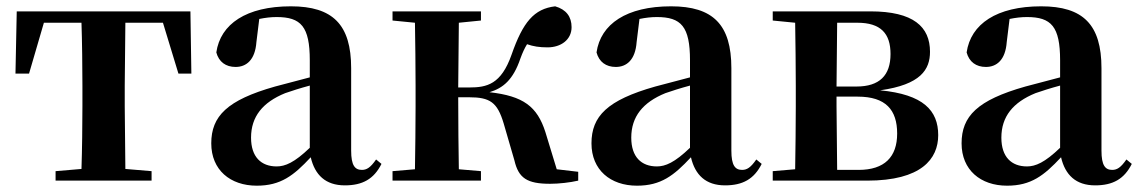

<svg xmlns="http://www.w3.org/2000/svg" viewBox="-20 -572 3607 608"><path d="M237 0H460V-30L377 -37L375 -235V-301L377 -500H496L545 -339H586L583 -536H33L29 -339H72L119 -500H238C240 -443 241 -357 241 -301V-235C241 -179 240 -95 238 -37L156 -30V0Z M1072 15C1128 15 1164 -5 1188 -53L1171 -67C1153 -41 1141 -34 1126 -34C1104 -34 1092 -48 1092 -95V-356C1092 -494 1034 -552 901 -552C760 -552 678 -496 665 -406C673 -376 695 -360 726 -360C760 -360 788 -382 792 -439L801 -512C821 -516 838 -518 856 -518C933 -518 961 -488 961 -381V-327L851 -298C699 -255 649 -204 649 -118C649 -34 709 16 793 16C869 16 910 -16 964 -74C977 -18 1011 15 1072 15ZM961 -104C912 -57 883 -45 856 -45C807 -45 775 -75 775 -136C775 -203 812 -248 883 -277C903 -284 931 -293 961 -301Z M1609 -64C1622 -8 1649 10 1722 10C1750 10 1785 6 1811 0V-28L1743 -36L1707 -154C1681 -235 1637 -268 1530 -280C1573 -293 1605 -319 1628 -387C1635 -406 1641 -419 1649 -432C1669 -425 1688 -422 1714 -422C1756 -422 1790 -446 1790 -486C1790 -519 1773 -542 1738 -552C1671 -544 1636 -502 1600 -399C1567 -305 1522 -295 1466 -295H1431L1433 -500L1503 -507V-536H1223V-507L1294 -500C1295 -442 1296 -357 1296 -301V-235C1296 -179 1295 -94 1294 -36L1223 -30V0H1503V-30L1433 -36C1432 -94 1431 -182 1431 -264H1465C1532 -264 1555 -248 1575 -181Z M2276 15C2332 15 2368 -5 2392 -53L2375 -67C2357 -41 2345 -34 2330 -34C2308 -34 2296 -48 2296 -95V-356C2296 -494 2238 -552 2105 -552C1964 -552 1882 -496 1869 -406C1877 -376 1899 -360 1930 -360C1964 -360 1992 -382 1996 -439L2005 -512C2025 -516 2042 -518 2060 -518C2137 -518 2165 -488 2165 -381V-327L2055 -298C1903 -255 1853 -204 1853 -118C1853 -34 1913 16 1997 16C2073 16 2114 -16 2168 -74C2181 -18 2215 15 2276 15ZM2165 -104C2116 -57 2087 -45 2060 -45C2011 -45 1979 -75 1979 -136C1979 -203 2016 -248 2087 -277C2107 -284 2135 -293 2165 -301Z M2496 0H2726C2898 0 2951 -69 2951 -144C2951 -222 2904 -273 2767 -286C2896 -304 2925 -352 2925 -408C2925 -487 2873 -536 2736 -536H2427V-507L2498 -500C2499 -442 2500 -357 2500 -301V-235C2500 -179 2499 -94 2498 -36L2427 -30V0ZM2631 -500H2695C2769 -500 2800 -466 2800 -401C2800 -333 2765 -298 2692 -298H2629ZM2629 -266H2696C2785 -266 2821 -224 2821 -149C2821 -75 2781 -34 2699 -34H2631L2629 -235Z M3448 15C3504 15 3540 -5 3564 -53L3547 -67C3529 -41 3517 -34 3502 -34C3480 -34 3468 -48 3468 -95V-356C3468 -494 3410 -552 3277 -552C3136 -552 3054 -496 3041 -406C3049 -376 3071 -360 3102 -360C3136 -360 3164 -382 3168 -439L3177 -512C3197 -516 3214 -518 3232 -518C3309 -518 3337 -488 3337 -381V-327L3227 -298C3075 -255 3025 -204 3025 -118C3025 -34 3085 16 3169 16C3245 16 3286 -16 3340 -74C3353 -18 3387 15 3448 15ZM3337 -104C3288 -57 3259 -45 3232 -45C3183 -45 3151 -75 3151 -136C3151 -203 3188 -248 3259 -277C3279 -284 3307 -293 3337 -301Z"/></svg>

Font: Noto Serif SC
Style: Bold
Weight: 700
Designer: Ryoko NISHIZUKA 西塚涼子 (kana & ideographs); Frank Grießhammer (Latin, Greek & Cyrillic); Wenlong ZHANG 张文龙 (bopomofo); San
Foundry: Adobe
Version: Version 2.001;hotconv 1.1.0;makeotfexe 2.6.0